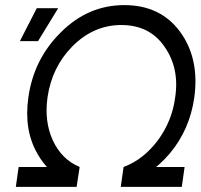

<svg xmlns="http://www.w3.org/2000/svg" viewBox="-20 -732 786 752"><path d="M58 -571H129L208 -700H124ZM467 -712Q325 -712 219 -606Q112 -501 91 -350Q73 -224 126 -131Q179 -36 281 -7L292 -78Q222 -107 187 -182Q153 -256 166 -350Q183 -469 264 -551Q347 -634 455 -634Q565 -634 623 -551Q653 -509 664 -459Q675 -409 666 -350Q660 -304 643 -262Q626 -220 598 -182Q570 -145 537 -119Q504 -93 464 -78L454 -7Q511 -22 558 -53Q605 -84 645 -131Q723 -224 741 -350Q762 -503 685 -608Q608 -712 467 -712ZM53 -78 42 0H280L292 -78ZM464 -78 453 0H692L703 -78Z"/></svg>

Font: Unageo
Style: Regular-Italic
Weight: 400
Designer: Richard Sepsi
Foundry: Richard Sepsi
Version: Version 2.000